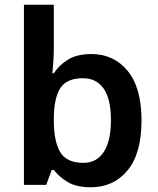

<svg xmlns="http://www.w3.org/2000/svg" viewBox="-20 -780 666 810"><path d="M207 -580Q207 -548 205 -518Q203 -488 201 -471H207Q229 -505 267 -528.5Q305 -552 366 -552Q460 -552 518.5 -481Q577 -410 577 -272Q577 -132 518 -61Q459 10 363 10Q302 10 265.5 -12Q229 -34 207 -63H198L175 0H81V-760H207ZM330 -450Q262 -450 235 -409Q208 -368 207 -283V-272Q207 -185 233.5 -139Q260 -93 332 -93Q388 -93 418 -139.5Q448 -186 448 -273Q448 -362 417.5 -406Q387 -450 330 -450Z"/></svg>

Font: Noto Sans Sinhala UI SemiBold
Style: Regular
Weight: 600
Designer: Jelle Bosma - Monotype Design Team
Foundry: Monotype Imaging Inc.
Version: Version 2.006; ttfautohint (v1.8.4.7-5d5b)